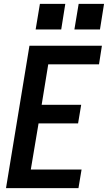

<svg xmlns="http://www.w3.org/2000/svg" viewBox="-20 -971 557 991"><path d="M11 0 132 -735H506L491 -639H229L195 -430H399L383 -334H179L139 -96H401L385 0ZM496 -819H364L386 -951H517ZM296 -819H164L186 -951H317Z"/></svg>

Font: Iosevka SS04 Oblique
Style: Bold
Weight: 700
Italic angle: -9°
Monospace: yes
Designer: Belleve Invis
Foundry: Belleve Invis
Version: Version 19.0.0; ttfautohint (v1.8.4)